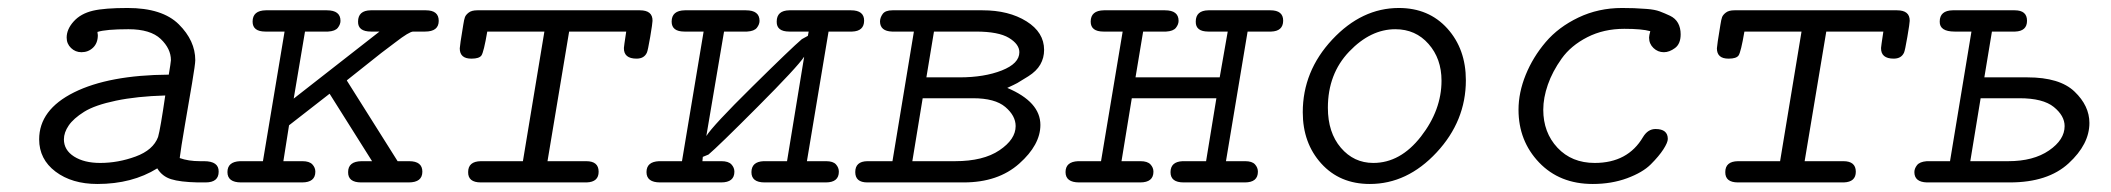

<svg xmlns="http://www.w3.org/2000/svg" viewBox="-20 -457 5289 481"><path d="M78.1 -107.9Q78.1 -182.1 165.5 -225.6Q252.9 -269 402.8 -270Q407.7 -298.8 408.2 -306.2Q408.2 -335 382.6 -359.4Q356.9 -383.8 301.8 -383.8Q245.6 -383.8 224.1 -377Q224.1 -375 224.6 -372.6Q225.1 -370.1 225.1 -369.1Q225.1 -349.1 213.1 -337.6Q201.2 -326.2 184.1 -326.2Q168.9 -326.2 158 -336.7Q147 -347.2 147 -362.8Q147 -383.8 164.6 -403.3Q182.1 -422.9 212.9 -430.2Q241.7 -437 299.8 -437Q386.7 -437 428 -396Q469.2 -355 469.2 -306.2Q469.2 -296.4 461.2 -248.8Q453.1 -201.2 443.1 -143.1Q433.1 -85 430.2 -61Q452.1 -53.2 481 -53.2H491.2Q528.3 -53.2 527.8 -26.9Q527.8 0 495.1 0H475.1Q431.2 -1 408.7 -8.1Q386.2 -15.1 374 -35.2Q311 3.9 224.1 3.9Q160.2 3.9 119.1 -27.1Q78.1 -58.1 78.1 -107.9ZM140.1 -107.9Q140.1 -81.1 165.5 -64.9Q190.9 -48.8 231 -48.8Q275.9 -48.8 319.8 -64.9Q363.8 -81.1 376 -113.8Q381.8 -133.8 394 -217.8Q323.2 -215.8 270.5 -204.8Q217.8 -193.8 190.9 -177Q164.1 -160.2 152.1 -142.6Q140.1 -125 140.1 -107.9Z M581.1 -53.2H638.7L692.9 -377.9Q692.9 -377.9 645 -377.9Q612.8 -377.9 612.8 -402.8Q612.8 -430.7 646 -431.2H798.8Q833 -431.2 833 -404.8Q833 -396 826.4 -387.5Q819.8 -378.9 801.8 -377.9H744.1L715.8 -210L930.7 -377.9H909.7Q876.5 -377.9 877 -402.8Q877 -430.7 908.7 -431.2H1046.9Q1079.1 -431.2 1079.1 -404.8Q1079.1 -377.9 1044.9 -377.9H1015.1Q1005.4 -377.9 970.7 -351.1Q961.9 -344.2 935.1 -324.2Q886.2 -285.2 849.1 -255.9V-254.9L976.1 -53.2H1004.9Q1038.1 -53.2 1038.1 -26.9Q1038.1 0 1003.9 0H884.8Q851.6 0 852.1 -25.9Q852.1 -52.7 885.7 -53.2H912.1L805.7 -222.2L704.1 -143.1L689.9 -53.2H737.8Q754.9 -53.2 762.5 -45.2Q770 -37.1 770 -26.9Q770 0 736.8 0H584Q549.8 0 549.8 -25.9Q549.8 -51.8 581.1 -53.2Z M1131.8 -335.9Q1131.8 -341.8 1140.6 -395Q1142.6 -408.2 1144.8 -414.1Q1147 -419.9 1154.3 -425.5Q1161.6 -431.2 1175.8 -431.2H1583Q1615.2 -431.2 1614.7 -404.8Q1614.7 -398.9 1608.9 -364.5Q1603 -330.1 1600.6 -325.2Q1593.8 -310.1 1574.7 -310.1Q1542.5 -310.1 1543 -336.9Q1543 -339.8 1548.8 -377.9H1405.8L1351.6 -53.2H1448.7Q1479.5 -53.2 1479.7 -27.1Q1480 -1 1449.7 0H1184.6Q1152.3 0 1152.8 -25.9Q1152.8 -52.7 1184.6 -53.2H1290L1343.8 -377.9H1200.7Q1191.9 -326.2 1186 -317.9Q1180.2 -310.1 1161.6 -310.1H1160.6Q1131.8 -310.1 1131.8 -335.9Z M1630.9 -53.2H1688.5L1742.7 -377.9Q1742.7 -377.9 1694.8 -377.9Q1662.6 -377.9 1662.6 -402.8Q1662.6 -430.7 1695.8 -431.2H1848.6Q1882.8 -431.2 1882.8 -404.8Q1882.8 -396 1876.2 -387.5Q1869.6 -378.9 1851.6 -377.9H1793.9L1749.5 -116.2Q1765.6 -142.1 1864.3 -239.5Q1962.9 -336.9 1988.8 -358.9L2003.9 -367.2L2005.9 -377.9H1957.5Q1925.3 -377.9 1925.8 -402.8Q1925.8 -430.7 1957.5 -431.2H2111.8Q2145 -431.2 2144.8 -405Q2144.5 -378.9 2114.7 -377.9H2055.7L2001.5 -53.2H2049.8Q2066.9 -53.2 2074.2 -45.2Q2081.5 -37.1 2081.5 -26.9Q2081.5 0 2048.8 0H1895.5Q1862.3 0 1862.5 -25.9Q1862.8 -51.8 1892.6 -53.2H1951.7L1994.6 -314.9Q1977.5 -289.1 1878.2 -189.5Q1778.8 -89.8 1754.9 -69.8L1740.7 -64L1739.7 -53.2H1787.6Q1804.7 -53.2 1812.3 -45.2Q1819.8 -37.1 1819.8 -26.9Q1819.8 0 1786.6 0H1633.8Q1599.6 0 1599.6 -25.9Q1599.6 -51.8 1630.9 -53.2Z M2122.6 -25.9Q2122.6 -52.7 2152.8 -53.2H2215.8L2269.5 -377.9H2214.8Q2185.1 -378.9 2184.6 -402.8Q2184.6 -412.6 2191.2 -421.9Q2197.8 -431.2 2215.8 -431.2H2441.4Q2507.3 -431.2 2551.5 -403.6Q2595.7 -376 2595.7 -332Q2595.7 -312 2586.2 -295.4Q2576.7 -278.8 2556.2 -265.9Q2535.6 -252.9 2528.6 -249Q2521.5 -245.1 2503.4 -236.8Q2586.4 -201.7 2586.4 -144Q2586.4 -94.2 2533.4 -47.1Q2480.5 0 2394.5 0H2152.8Q2122.6 0 2122.6 -25.9ZM2265.6 -53.2H2372.6Q2443.4 -53.2 2483.9 -80.6Q2524.4 -107.9 2524.4 -141.1Q2524.4 -167 2498.5 -189Q2472.7 -210.9 2417.5 -210.9H2291.5ZM2300.8 -263.2H2383.8Q2445.8 -263.2 2489.7 -280.5Q2533.7 -297.9 2533.7 -326.2Q2533.7 -346.2 2507.6 -362.1Q2481.4 -377.9 2424.8 -377.9H2319.8Z M2680.7 -53.2H2738.3L2792.5 -377.9Q2792.5 -377.9 2744.6 -377.9Q2712.4 -377.9 2712.4 -402.8Q2712.4 -430.7 2745.6 -431.2H2898.4Q2932.6 -431.2 2932.6 -404.8Q2932.6 -396 2926 -387.5Q2919.4 -378.9 2901.4 -377.9H2843.8L2824.7 -263.2H3035.6L3055.7 -377.9H3007.3Q2975.1 -377.9 2975.6 -402.8Q2975.6 -430.7 3007.3 -431.2H3162.6Q3194.8 -431.2 3194.6 -405Q3194.3 -378.9 3164.6 -377.9H3105.5L3051.3 -53.2Q3051.3 -53.2 3099.6 -53.2Q3116.7 -53.2 3124 -45.2Q3131.3 -37.1 3131.3 -26.9Q3131.3 0 3098.6 0H2945.3Q2912.1 0 2912.4 -25.9Q2912.6 -51.8 2942.4 -53.2H3001.5L3027.3 -210.9H2815.4L2789.6 -53.2Q2789.6 -53.2 2837.4 -53.2Q2854.5 -53.2 2862.1 -45.2Q2869.6 -37.1 2869.6 -26.9Q2869.6 0 2836.4 0H2683.6Q2649.4 0 2649.4 -25.9Q2649.4 -51.8 2680.7 -53.2Z M3243.7 -175.8Q3243.7 -278.8 3317.6 -357.9Q3391.6 -437 3484.4 -437Q3559.6 -437 3606 -385.5Q3652.3 -334 3652.3 -255.9Q3652.3 -153.8 3578.9 -75Q3505.4 3.9 3411.6 3.9Q3336.4 3.9 3290 -47.4Q3243.7 -98.6 3243.7 -175.8ZM3306.6 -187Q3306.6 -125 3339.1 -86.9Q3371.6 -48.8 3420.4 -48.8Q3488.3 -48.8 3539.8 -115Q3591.3 -181.2 3591.3 -254.9Q3591.3 -310.1 3558.8 -346.9Q3526.4 -383.8 3475.6 -383.8Q3413.6 -383.8 3360.1 -327.9Q3306.6 -272 3306.6 -187Z M3784.2 -182.1Q3784.2 -225.1 3802.2 -269.5Q3820.3 -314 3852.3 -351.6Q3884.3 -389.2 3934.3 -413.1Q3984.4 -437 4043.5 -437Q4062.5 -437 4074 -436.5Q4085.4 -436 4105.5 -434.6Q4125.5 -433.1 4137.9 -428.5Q4150.4 -423.8 4163.8 -417.5Q4177.2 -411.1 4183.8 -399.2Q4190.4 -387.2 4190.4 -371.1Q4190.4 -347.2 4176.3 -336.7Q4162.1 -326.2 4148.4 -326.2Q4133.3 -326.2 4122.3 -336.7Q4111.3 -347.2 4111.3 -362.8Q4111.3 -367.7 4114.3 -378.9Q4093.3 -384.8 4049.3 -384.8Q3997.6 -384.8 3956.5 -363.8Q3915.5 -342.8 3892.3 -310.3Q3869.1 -277.8 3857.7 -244.9Q3846.2 -211.9 3846.2 -182.1Q3846.2 -125 3881.8 -86.9Q3917.5 -48.8 3975.1 -48.8Q4058.1 -48.8 4096.2 -113.8Q4108.4 -133.8 4127.4 -133.8Q4158.2 -133.8 4158.2 -108.9Q4158.2 -100.1 4147.2 -83Q4136.2 -65.9 4115.7 -45.4Q4095.2 -24.9 4056.2 -10.5Q4017.1 3.9 3970.2 3.9Q3887.2 3.9 3835.7 -50Q3784.2 -104 3784.2 -182.1Z M4281.2 -335.9Q4281.2 -341.8 4290 -395Q4292 -408.2 4294.2 -414.1Q4296.4 -419.9 4303.7 -425.5Q4311 -431.2 4325.2 -431.2H4732.4Q4764.6 -431.2 4764.2 -404.8Q4764.2 -398.9 4758.3 -364.5Q4752.4 -330.1 4750 -325.2Q4743.2 -310.1 4724.1 -310.1Q4691.9 -310.1 4692.4 -336.9Q4692.4 -339.8 4698.2 -377.9H4555.2L4501 -53.2H4598.1Q4628.9 -53.2 4629.2 -27.1Q4629.4 -1 4599.1 0H4334Q4301.8 0 4302.2 -25.9Q4302.2 -52.7 4334 -53.2H4439.5L4493.2 -377.9H4350.1Q4341.3 -326.2 4335.4 -317.9Q4329.6 -310.1 4311 -310.1H4310.1Q4281.2 -310.1 4281.2 -335.9Z M4775.9 -25.9Q4775.9 -34.7 4782.5 -43.2Q4789.1 -51.8 4807.1 -53.2H4865.2L4918.9 -377.9H4877Q4838.9 -377.9 4839.4 -402.8Q4839.4 -430.7 4872.1 -431.2H5027.3Q5058.1 -431.2 5058.1 -405Q5058.1 -378.9 5028.3 -377.9H4970.2L4951.2 -263.2H5059.1Q5140.1 -263.2 5177.2 -227.5Q5214.4 -191.9 5214.4 -148.9Q5214.4 -95.7 5162.4 -47.9Q5110.4 0 5015.1 0H4807.1Q4775.9 -1 4775.9 -25.9ZM4916 -53.2H5011.2Q5074.2 -53.2 5113.3 -80.1Q5152.3 -106.9 5152.3 -141.1Q5152.3 -167 5125.2 -189Q5098.1 -210.9 5039.1 -210.9H4941.9Z"/></svg>

Font: CMU Typewriter Text
Style: LightOblique
Weight: 200
Italic angle: -9.46001°
Version: Version 0.7.0